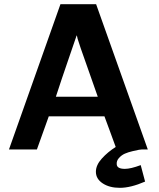

<svg xmlns="http://www.w3.org/2000/svg" viewBox="-20 -717 761 921"><path d="M23 0 270 -697H441L689 0H660Q655 0 646.5 1.5Q638 3 616.5 8Q595 13 579 20Q563 27 550.5 41Q538 55 540 72Q542 93 579 93Q607 93 655 75L676 154Q607 184 555 184Q505 184 472.5 162.5Q440 141 440 107Q440 75 468.5 43.5Q497 12 535 -12Q525 -40 506.5 -90Q488 -140 481 -159H214L157 0ZM248 -253H449Q435 -294 407 -372.5Q379 -451 367 -486L352 -532Q352 -534 350.5 -539.5Q349 -545 348 -548Q339 -521 307.5 -430Q276 -339 248 -253Z"/></svg>

Font: Coval
Style: ExtraBold
Weight: 800
Foundry: Context Ltd
Version: Version 001.000